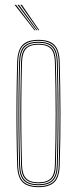

<svg xmlns="http://www.w3.org/2000/svg" viewBox="-20 -770 318 795"><path d="M139.2 5Q95.5 5 74.1 -15Q52.8 -35 51.2 -85Q49.2 -154.5 48.5 -223.4Q47.8 -292.2 48.4 -364.1Q49 -436 51.2 -514Q52.8 -563 73.4 -584Q94 -605 139.2 -605Q184.8 -605 205.2 -584Q225.8 -563 227.2 -514Q230 -410.8 230.4 -305.2Q230.8 -199.8 227.2 -85Q225.8 -35 204.4 -15Q183 5 139.2 5ZM139.2 1Q180.8 1 201.4 -18Q222 -37 223.2 -85.2Q226.8 -202 226.5 -305.8Q226.2 -409.5 223.2 -513.8Q222 -562.2 201.5 -581.6Q181 -601 139.2 -601Q97.8 -601 77.1 -581.6Q56.5 -562.2 55.2 -513.8Q53.2 -444.2 52.5 -375.2Q51.8 -306.2 52.4 -234.6Q53 -163 55.2 -85.2Q56.5 -37 77.1 -18Q97.8 1 139.2 1ZM139.2 -3Q97.8 -3 79.1 -22.1Q60.5 -41.2 59.2 -85.2Q57.2 -159 56.5 -229.2Q55.8 -299.5 56.5 -369.9Q57.2 -440.2 59.2 -513.8Q60.5 -558.5 79.1 -577.8Q97.8 -597 139.2 -597Q180.8 -597 199.4 -577.8Q218 -558.5 219.2 -513.8Q221.2 -444.2 222 -375.2Q222.8 -306.2 222.1 -234.5Q221.5 -162.8 219.2 -85.2Q218 -41.2 199.4 -22.1Q180.8 -3 139.2 -3ZM139.2 -7Q178.8 -7 196.4 -25.1Q214 -43.2 215.2 -85.5Q218.5 -196.2 218.5 -300Q218.5 -403.8 215.2 -513.5Q214 -556 196.4 -574.5Q178.8 -593 139.2 -593Q99.8 -593 82.1 -574.5Q64.5 -556 63.2 -513.5Q61.2 -443.8 60.5 -374.8Q59.8 -305.8 60.4 -234.4Q61 -163 63.2 -85.5Q64.5 -43.2 82.2 -25.1Q100 -7 139.2 -7ZM139.2 -11Q104 -11 86.2 -27.4Q68.5 -43.8 67.2 -85.5Q65.2 -159.5 64.5 -229.8Q63.8 -300 64.5 -370Q65.2 -440 67.2 -513.5Q68.5 -556 86.2 -572.5Q104 -589 139.2 -589Q174.5 -589 192.4 -572.5Q210.2 -556 211.2 -513.5Q214.2 -408.8 214.5 -305.5Q214.8 -202.2 211.2 -85.5Q210.2 -43.8 192.4 -27.4Q174.5 -11 139.2 -11ZM139.2 -15Q174.5 -15 190.4 -31.5Q206.2 -48 207.2 -85.8Q210.5 -197.2 210.5 -299.9Q210.5 -402.5 207.2 -513.5Q206.2 -551.8 190.4 -568.4Q174.5 -585 139.2 -585Q104 -585 88.2 -568.4Q72.5 -551.8 71.2 -513.5Q69.2 -439 68.5 -368.8Q67.8 -298.5 68.5 -228.8Q69.2 -159 71.2 -85.8Q72.5 -48 88.2 -31.5Q104 -15 139.2 -15ZM122.5 -645 40.5 -750H46.5L126.5 -645ZM130.5 -645 52.5 -750H58.5L134.5 -645ZM138.5 -645 64.5 -750H70.5L142.5 -645Z"/></svg>

Font: Big Shoulders Inline Display SC Thin
Style: Regular
Weight: 100
Designer: Patric King
Foundry: XO Type Co
Version: Version 2.002